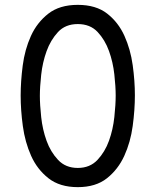

<svg xmlns="http://www.w3.org/2000/svg" viewBox="-20 -760 640 790"><path d="M300 -69Q350 -69 381 -102Q412 -135 428.5 -181Q445 -227 450.5 -278.5Q456 -330 456 -367Q456 -403 450.5 -453.5Q445 -504 428.5 -550Q412 -596 381.5 -628.5Q351 -661 300 -661Q249 -661 218.5 -628Q188 -595 171.5 -549Q155 -503 149.5 -452.5Q144 -402 144 -366Q144 -329 149.5 -278Q155 -227 171.5 -181Q188 -135 219 -102Q250 -69 300 -69ZM300 10Q226 10 179.5 -26.5Q133 -63 108 -119Q83 -175 74 -241Q65 -307 65 -367Q65 -425 73.5 -490.5Q82 -556 107 -611.5Q132 -667 178.5 -703.5Q225 -740 300 -740Q375 -740 421 -704Q467 -668 492 -612.5Q517 -557 526 -492Q535 -427 535 -368Q535 -308 526 -241.5Q517 -175 491.5 -119Q466 -63 420 -26.5Q374 10 300 10Z"/></svg>

Font: Maple Mono Light
Style: Regular
Weight: 300
Monospace: yes
Designer: subframe7536
Version: Version 7.000